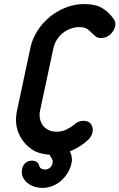

<svg xmlns="http://www.w3.org/2000/svg" viewBox="-20 -755 590 949"><path d="M348 -140Q367 -158 393 -158Q419 -158 430.5 -140.5Q442 -123 437 -100Q435 -90 429 -80.5Q423 -71 416 -64Q399 -48 377.5 -34Q356 -20 333 -10Q331 -9 329 -8.5Q327 -8 325 -7Q327 -5 327.5 -2Q328 1 329 3V2Q339 26 334 49Q328 78 313.5 101Q299 124 279.5 140.5Q260 157 236 165.5Q212 174 188 174Q172 174 153 168.5Q134 163 118.5 151.5Q103 140 94 123Q85 106 89 83Q91 65 104.5 51.5Q118 38 141 39Q167 41 173 62Q175 72 183 77.5Q191 83 202 83Q214 83 225.5 75Q237 67 240 49Q243 37 231 21Q229 18 228 15.5Q227 13 225 10Q185 7 154 -7Q103 -34 76.5 -87Q50 -140 64 -208L130 -517Q139 -562 164.5 -602Q190 -642 226 -671.5Q262 -701 306 -718Q350 -735 395 -735Q451 -735 484.5 -715.5Q518 -696 542 -661Q554 -645 549 -624Q544 -602 524.5 -584.5Q505 -567 480 -567Q463 -567 453.5 -574.5Q444 -582 435 -591Q425 -602 411.5 -611.5Q398 -621 371 -621Q350 -621 329.5 -613.5Q309 -606 291.5 -592.5Q274 -579 261.5 -559.5Q249 -540 244 -517L178 -208Q174 -190 177 -171.5Q180 -153 190 -138Q200 -123 217.5 -113.5Q235 -104 261 -104Q287 -104 310.5 -116Q334 -128 348 -140Z"/></svg>

Font: VDS
Style: Bold Italic
Weight: 700
Designer: artmaker
Foundry: artmaker
Version: Version 1.000 2009 initial release